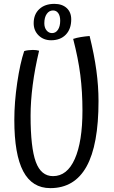

<svg xmlns="http://www.w3.org/2000/svg" viewBox="-20 -892 587 992"><path d="M443 -706Q467 -609 478 -527.5Q489 -446 489 -370Q489 -143 427 -31.5Q365 80 240 80Q146 80 100 -7Q54 -94 54 -272Q54 -364 69 -465Q84 -566 105 -628Q113 -631 126 -632.5Q139 -634 150 -634Q159 -634 167 -633Q175 -632 182 -630Q160 -538 149 -453Q138 -368 138 -294Q138 -129 165 -55.5Q192 18 254 18Q327 18 366.5 -71Q406 -160 406 -321Q406 -418 395 -504.5Q384 -591 358 -691Q376 -697 397.5 -700.5Q419 -704 443 -706ZM154 -772Q154 -818 183 -845Q212 -872 261 -872Q301 -872 324.5 -850.5Q348 -829 348 -792Q348 -742 320 -713Q292 -684 244 -684Q205 -684 179.5 -709Q154 -734 154 -772ZM291 -785Q291 -810 281 -824Q271 -838 254 -838Q234 -838 221.5 -820Q209 -802 209 -772Q209 -749 220.5 -735Q232 -721 249 -721Q268 -721 279.5 -738.5Q291 -756 291 -785Z"/></svg>

Font: Atma
Style: Regular
Weight: 400
Designer: Gregori Vincens, Jeremie Hornus, Riccardo Olocco, Yoann Minet.
Foundry: black foundry
Version: Version 1.102;PS 1.100;hotconv 1.0.86;makeotf.lib2.5.63406